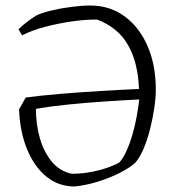

<svg xmlns="http://www.w3.org/2000/svg" viewBox="-20 -666 630 695"><path d="M250 9Q191 9 147 -27.5Q103 -64 77.5 -127Q52 -190 49 -270L73 -313Q125 -320 195.5 -326Q266 -332 341 -336.5Q416 -341 483 -344Q480 -438 444 -502Q408 -566 332 -595Q295 -596 244 -589Q193 -582 143.5 -569Q94 -556 60 -538L47 -560Q59 -572 75 -584.5Q91 -597 110 -609Q129 -619 164 -627.5Q199 -636 237.5 -641Q276 -646 307 -646Q378 -646 431.5 -606.5Q485 -567 514.5 -498.5Q544 -430 544 -341Q544 -312 538.5 -275Q533 -238 523.5 -200Q514 -162 500.5 -129.5Q487 -97 470 -77Q450 -59 414 -40.5Q378 -22 334.5 -8.5Q291 5 250 9ZM240 -37Q277 -37 312.5 -44Q348 -51 374.5 -61Q401 -71 412 -78Q425 -92 437.5 -119Q450 -146 459.5 -179Q469 -212 475 -245.5Q481 -279 484 -306Q423 -303 356.5 -298.5Q290 -294 226 -287.5Q162 -281 110 -272Q110 -217 124 -167Q138 -117 167 -81.5Q196 -46 240 -37Z"/></svg>

Font: Labrada Light
Style: Regular
Weight: 300
Designer: Mercedes Jáuregui
Foundry: Omnibus-Type Team
Version: Version 1.000; ttfautohint (v1.8.4.7-5d5b)